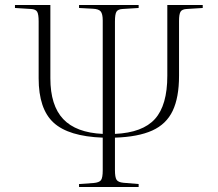

<svg xmlns="http://www.w3.org/2000/svg" viewBox="-20 -750 873 770"><path d="M297 0V-12L355 -16Q378 -18 385 -27.5Q392 -37 392 -67V-198Q255 -203 195 -258Q135 -313 135 -436V-664Q135 -693 129 -703Q123 -713 104 -714L40 -718V-730H182V-436Q182 -327 233.5 -272.5Q285 -218 392 -213V-668Q392 -694 384 -704Q376 -714 352 -715L297 -718V-730H536V-718L472 -714Q453 -713 447 -703Q441 -693 441 -664V-213Q552 -218 601.5 -273Q651 -328 651 -446V-730H793V-718L729 -714Q710 -713 704 -703Q698 -693 698 -666V-446Q698 -359 672.5 -305.5Q647 -252 590.5 -226.5Q534 -201 441 -198V-68Q441 -39 447.5 -29Q454 -19 475 -17L536 -12V0Z"/></svg>

Font: Literata 72pt ExtraLight
Style: Regular
Weight: 200
Designer: Latin by Veronika Burian and Jose Scaglione. Greek by Irene Vlachou. Cyrillic by Vera Evstafieva.
Foundry: TypeTogether
Version: Version 3.002